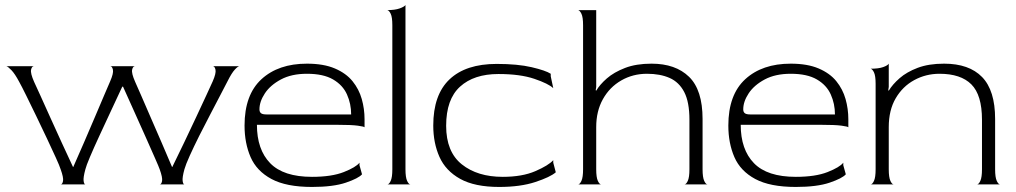

<svg xmlns="http://www.w3.org/2000/svg" viewBox="-20 -730 4021 760"><path d="M220 0Q227 0 229.5 -13.5Q232 -27 220 -60Q216 -73 201 -106Q186 -139 165.5 -182.5Q145 -226 123.5 -270.5Q102 -315 84 -351.5Q66 -388 56 -406Q39 -438 25 -452.5Q11 -467 5 -468H115Q106 -468 103 -454Q100 -440 115 -406Q123 -389 140 -351.5Q157 -314 179 -265Q201 -216 224.5 -165Q248 -114 269 -69H270Q290 -114 312.5 -166Q335 -218 356 -267.5Q377 -317 393 -354.5Q409 -392 416 -408Q430 -440 427 -454Q424 -468 416 -468H515Q506 -468 503 -454Q500 -440 515 -406Q523 -389 539 -351.5Q555 -314 576.5 -265Q598 -216 620 -165Q642 -114 661 -69H662Q684 -114 709 -166Q734 -218 757 -267.5Q780 -317 797.5 -354.5Q815 -392 822 -408Q836 -440 833 -454Q830 -468 822 -468H928Q922 -468 909.5 -454.5Q897 -441 881 -409Q872 -392 854 -357Q836 -322 813 -278.5Q790 -235 768.5 -192Q747 -149 731 -113.5Q715 -78 710 -60Q701 -27 703 -13.5Q705 0 710 0H612Q619 0 621.5 -13.5Q624 -27 612 -60Q609 -69 594 -103Q579 -137 557.5 -185.5Q536 -234 512 -287Q488 -340 467 -387H464Q443 -342 419 -290.5Q395 -239 373 -191.5Q351 -144 336 -108.5Q321 -73 318 -60Q309 -27 311 -13.5Q313 0 318 0Z M1215 10Q1113 10 1054.5 -21.5Q996 -53 972 -108Q948 -163 948 -233Q948 -355 1015 -416.5Q1082 -478 1195 -478Q1261 -478 1305.5 -459Q1350 -440 1375.5 -408.5Q1401 -377 1412 -338Q1423 -299 1423 -258V-226Q1422 -229 1396.5 -232.5Q1371 -236 1313 -236H997Q997 -138 1049.5 -84Q1102 -30 1215 -30Q1293 -30 1341 -49Q1389 -68 1403 -86V-76L1413 -40Q1399 -24 1349 -7Q1299 10 1215 10ZM1035 -277H1370Q1370 -319 1353.5 -356Q1337 -393 1298.5 -415.5Q1260 -438 1195 -438Q1134 -438 1092 -415.5Q1050 -393 1028.5 -360.5Q1007 -328 1007 -297Q1007 -287 1013 -282Q1019 -277 1035 -277Z M1513 0Q1520 0 1526.5 -14Q1533 -28 1533 -60V-630Q1533 -662 1526.5 -675.5Q1520 -689 1513 -690Q1543 -690 1561.5 -696.5Q1580 -703 1585 -710V-60Q1585 -28 1591.5 -14Q1598 0 1605 0Z M1956 10Q1859 10 1801.5 -22Q1744 -54 1719.5 -109Q1695 -164 1695 -233Q1695 -355 1759.5 -416Q1824 -477 1946 -477Q2029 -477 2084.5 -464Q2140 -451 2160 -438V-428L2170 -381Q2151 -399 2095 -418Q2039 -437 1953 -437Q1856 -437 1801 -387Q1746 -337 1746 -232Q1746 -129 1808 -79.5Q1870 -30 1970 -30Q2047 -30 2099 -52.5Q2151 -75 2170 -96V-86L2180 -48Q2158 -29 2099 -9.5Q2040 10 1956 10Z M2268 0Q2275 0 2281.5 -14Q2288 -28 2288 -60V-630Q2288 -662 2281.5 -675.5Q2275 -689 2268 -690H2340V-386L2338 -373L2340 -371Q2354 -395 2382 -419.5Q2410 -444 2454 -461Q2498 -478 2559 -478Q2654 -478 2707.5 -426Q2761 -374 2761 -259V-60Q2761 -28 2767.5 -14Q2774 0 2781 0H2689Q2696 0 2702.5 -14Q2709 -28 2709 -60V-256Q2709 -326 2688.5 -365.5Q2668 -405 2630.5 -421.5Q2593 -438 2541 -438Q2485 -438 2439 -411.5Q2393 -385 2366.5 -337.5Q2340 -290 2340 -227V-60Q2340 -28 2346.5 -14Q2353 0 2360 0Z M3130 10Q3028 10 2969.5 -21.5Q2911 -53 2887 -108Q2863 -163 2863 -233Q2863 -355 2930 -416.5Q2997 -478 3110 -478Q3176 -478 3220.5 -459Q3265 -440 3290.5 -408.5Q3316 -377 3327 -338Q3338 -299 3338 -258V-226Q3337 -229 3311.5 -232.5Q3286 -236 3228 -236H2912Q2912 -138 2964.5 -84Q3017 -30 3130 -30Q3208 -30 3256 -49Q3304 -68 3318 -86V-76L3328 -40Q3314 -24 3264 -7Q3214 10 3130 10ZM2950 -277H3285Q3285 -319 3268.5 -356Q3252 -393 3213.5 -415.5Q3175 -438 3110 -438Q3049 -438 3007 -415.5Q2965 -393 2943.5 -360.5Q2922 -328 2922 -297Q2922 -287 2928 -282Q2934 -277 2950 -277Z M3426 0Q3433 0 3439.5 -14Q3446 -28 3446 -60V-398Q3446 -430 3439.5 -443.5Q3433 -457 3426 -458Q3458 -458 3476 -464.5Q3494 -471 3498 -478V-386L3496 -373L3498 -371Q3513 -396 3541 -420.5Q3569 -445 3612.5 -461.5Q3656 -478 3717 -478Q3816 -478 3867.5 -425Q3919 -372 3919 -259V-60Q3919 -28 3925.5 -14Q3932 0 3939 0H3847Q3854 0 3860.5 -14Q3867 -28 3867 -60V-256Q3867 -354 3825 -396Q3783 -438 3699 -438Q3645 -438 3599 -413Q3553 -388 3525.5 -341Q3498 -294 3498 -227V-60Q3498 -28 3504.5 -14Q3511 0 3518 0Z"/></svg>

Font: Red Rose Light
Style: Regular
Weight: 300
Designer: Jaikishan Patel
Version: Version 1.001; ttfautohint (v1.8.3)